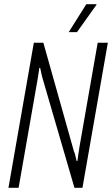

<svg xmlns="http://www.w3.org/2000/svg" viewBox="-20 -888 530 908"><path d="M20 0 140 -686H185L330 -171Q333 -166 335 -157.5Q337 -149 339 -141Q341 -133 342 -127H346Q348 -143 351.5 -165Q355 -187 357 -200L442 -686H490L370 0H332L180 -522Q178 -531 175.5 -541Q173 -551 170 -567H166Q165 -558 162.5 -543Q160 -528 158 -514L68 0ZM305 -736 388 -868H436V-865L344 -736Z"/></svg>

Font: Archivo ExtraCondensed Thin
Style: Italic
Weight: 250
Width: 2
Italic angle: -10°
Designer: Hector Gatti
Foundry: Omnibus-Type
Version: Version 2.001